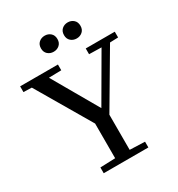

<svg xmlns="http://www.w3.org/2000/svg" viewBox="-216 -1077 1123 1214"><g transform="rotate(-30 345.5 -470.0)"><path d="M183 -42 293 -46V-350H399V-46L509 -42V0H183ZM0 -740H276V-698L185 -696L376 -364L569 -696L479 -698V-740H691V-698L631 -696L374 -260H316L60 -696L0 -698ZM234 -881Q234 -909 251.5 -924.5Q269 -940 294 -940Q319 -940 336.5 -924.5Q354 -909 354 -881Q354 -854 336.5 -838.5Q319 -823 294 -823Q269 -823 251.5 -838.5Q234 -854 234 -881ZM402 -881Q402 -909 419.5 -924.5Q437 -940 462 -940Q487 -940 504.5 -924.5Q522 -909 522 -881Q522 -854 504.5 -838.5Q487 -823 462 -823Q437 -823 419.5 -838.5Q402 -854 402 -881Z"/></g></svg>

Font: Minipax
Style: Regular
Weight: 400
Designer: Raphaël Ronot
Foundry: Velvetyne Type Foundry
Version: Version 1.000